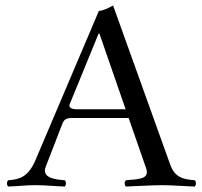

<svg xmlns="http://www.w3.org/2000/svg" viewBox="-20 -678 739 703"><path d="M148 -69 208 -224C213 -237 219 -246 243 -246H451L515 -62C528 -24 493 -22 450 -19C447 -18 444 -18 441 -18C435 -12 435 -1 441 5C478 4 533 0 572 0C613 0 656 4 693 5C699 -1 699 -12 693 -18C654 -22 621 -25 603 -76L394 -658C379 -649 355 -638 342 -638L110 -92C84 -31 53 -21 10 -18C4 -12 4 -1 10 5C47 4 70 0 109 0C150 0 180 4 217 5C223 -1 223 -12 217 -18C179 -21 131 -27 148 -69ZM261 -278C239 -278 231 -286 235 -296L341 -555H344L440 -278Z"/></svg>

Font: Libertinus Serif Display
Style: Regular
Weight: 400
Designer: Philipp H. Poll, Khaled Hosny
Foundry: Caleb Maclennan
Version: Version 7.050;RELEASE